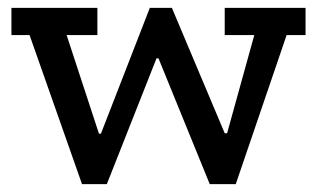

<svg xmlns="http://www.w3.org/2000/svg" viewBox="-20 -467 804 487"><path d="M707 -378 578 0H512L382 -319H377L251 0H188L55 -378H9V-447H227V-378H149L231 -128H236L360 -447H416L550 -129H556L625 -378H550V-447H755V-378Z"/></svg>

Font: Zilla Slab Medium
Style: Regular
Weight: 500
Designer: Typotheque.com
Foundry: Typotheque type foundry
Version: Version 1.1; 2017